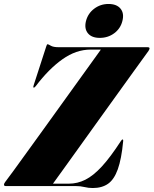

<svg xmlns="http://www.w3.org/2000/svg" viewBox="-54 -938 774 968"><path d="M326.5 0H-25Q-34 0 -34 -7Q-34 -12.5 -27.5 -21Q-15 -37 13.5 -76.2Q42 -115.5 81.2 -169.8Q120.5 -224 165.2 -286Q210 -348 255 -410.8Q300 -473.5 340.2 -529.2Q380.5 -585 410.5 -626.8Q440.5 -668.5 454.5 -688H403Q329.5 -688 260.8 -639.2Q192 -590.5 126.5 -504Q119.5 -495 115.5 -496.5Q112 -498 116 -509L179 -703.5Q182.5 -715 185.5 -715Q190 -715 202.2 -707.5Q214.5 -700 242.5 -700H689.5Q700 -700 700 -694Q700 -689.5 694.5 -681Q659.5 -633 615.5 -571.8Q571.5 -510.5 523.2 -443.5Q475 -376.5 427.2 -310Q379.5 -243.5 337.2 -184.5Q295 -125.5 262.5 -80.5Q230 -35.5 213 -12H293.5Q336.5 -12 376.5 -32Q416.5 -52 459.8 -99Q503 -146 555.5 -227Q561 -235 563.5 -235Q568 -235 567 -226Q558.5 -136.5 540 -84.8Q521.5 -33 490.8 -11.5Q460 10 413.5 10Q392 10 371.8 5Q351.5 0 326.5 0ZM449 -747Q408 -747 389 -770.5Q370 -794 379.5 -832Q389.5 -870.5 421 -894.2Q452.5 -918 493 -918Q534.5 -918 553.8 -894.2Q573 -870.5 563 -832Q553.5 -794 522 -770.5Q490.5 -747 449 -747Z"/></svg>

Font: Fraunces 144pt Black
Style: Italic
Weight: 900
Italic angle: -16°
Version: Version 1.000;[0bf87f6ff]